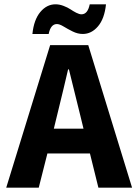

<svg xmlns="http://www.w3.org/2000/svg" viewBox="-20 -868 640 888"><path d="M129.9 -710.9Q136.7 -776.9 166.5 -812.5Q196.3 -848.1 236.8 -848.1Q254.9 -848.1 273.9 -840.8Q293 -833.5 305.7 -825Q318.4 -816.4 332.5 -809.1Q346.7 -801.8 356.9 -801.8Q385.7 -801.8 395 -848.1H470.2Q463.4 -781.7 433.3 -746.3Q403.3 -710.9 362.8 -710.9Q339.4 -710.9 316.2 -722.4Q293 -733.9 274.2 -745.4Q255.4 -756.8 243.2 -756.8Q214.4 -756.8 205.1 -710.9ZM8.8 0 211.9 -659.2H388.2L590.8 0H435.1L396 -158.2H199.2L159.2 0ZM229 -272.9H366.2L351.1 -335L298.8 -546.9H294.9Q277.8 -472.2 244.1 -335Z"/></svg>

Font: Office Code Pro D Bold
Style: Regular
Weight: 700
Designer: Nathan Rutzky & Paul D. Hunt
Foundry: Adobe Systems Incorporated
Version: Version 1.004;PS 001.004;hotconv 1.0.70;makeotf.lib2.5.58329